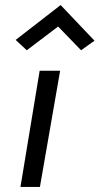

<svg xmlns="http://www.w3.org/2000/svg" viewBox="-20 -740 394 760"><path d="M210 -635 86 -541 42 -582 220 -720 354 -579 301 -541ZM137 -460H218L138 0H61Z"/></svg>

Font: Jost*
Style: Italic
Weight: 400
Italic angle: -10°
Version: Version 3.7